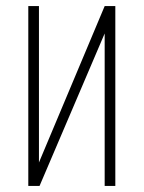

<svg xmlns="http://www.w3.org/2000/svg" viewBox="-20 -611 472 631"><path d="M73 0V-591H108V-77L324 -591H359V0H324V-501L110 0Z"/></svg>

Font: Alumni Sans ExtraLight
Style: Regular
Weight: 250
Version: Version 1.018